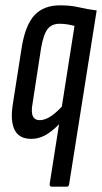

<svg xmlns="http://www.w3.org/2000/svg" viewBox="-20 -514 382 719"><path d="M174 185Q165 185 166 175L259 -417Q248 -420 233.5 -422.5Q219 -425 203 -425Q174 -425 158.5 -405.5Q143 -386 134 -335L102 -127Q96 -94 103 -79Q110 -64 129 -64Q150 -64 174 -81Q198 -98 223 -128L221 -70Q190 -34 160 -14Q130 6 97 6Q52 6 35 -27Q18 -60 28 -124L62 -341Q76 -422 110 -458Q144 -494 205 -494Q245 -494 276.5 -486.5Q308 -479 342 -475L239 175Q238 185 230 185Z"/></svg>

Font: Sofia Sans Extra Condensed Medium
Style: Italic
Weight: 500
Italic angle: -9°
Version: Version 4.100